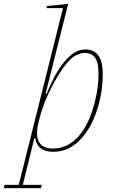

<svg xmlns="http://www.w3.org/2000/svg" viewBox="-99 -774 603 994"><path d="M-75 183H-2L227 -732H142L144 -743L254 -754L137 -289L142 -288Q155 -320 174.5 -360Q194 -400 219 -435Q244 -470 275 -494Q306 -518 343 -518Q370 -518 387.5 -507.5Q405 -497 415 -479Q425 -461 429 -437.5Q433 -414 433 -389Q433 -322 416.5 -251Q400 -180 368 -121.5Q336 -63 287.5 -25.5Q239 12 175 12Q142 12 116.5 -3Q91 -18 83 -59H79L19 183H117L113 200H-79ZM174 -5Q216 -5 250.5 -23Q285 -41 312 -73.5Q339 -106 359 -150Q379 -194 392 -246Q403 -293 407 -326.5Q411 -360 411 -389Q411 -411 408.5 -431.5Q406 -452 398 -467Q390 -482 376 -491Q362 -500 339 -500Q322 -500 299 -490Q276 -480 254 -455Q230 -428 207.5 -392Q185 -356 165.5 -317.5Q146 -279 131 -240.5Q116 -202 108 -170L102 -146Q83 -72 103 -38.5Q123 -5 174 -5Z"/></svg>

Font: IBM Plex Serif Thin
Style: Italic
Weight: 100
Italic angle: -14°
Designer: Mike Abbink, Paul van der Laan, Pieter van Rosmalen
Foundry: Bold Monday
Version: Version 3.001